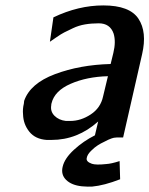

<svg xmlns="http://www.w3.org/2000/svg" viewBox="-20 -506 551 708"><path d="M68 -124Q68 -126 68.5 -129Q69 -132 69 -134Q91 -198 182.5 -232.5Q274 -267 388 -270L398 -311Q408 -352 399 -382Q386 -420 344 -420Q317 -420 293.5 -416Q270 -412 249 -402Q228 -392 217 -386.5Q206 -381 186.5 -367.5Q167 -354 164 -352L177 -442Q269 -486 361 -486Q458 -486 490.5 -437Q523 -388 504 -306L434 1H410L400 2Q394 3 380 9L362 18Q353 22 341 29.5Q329 37 315.5 50.5Q302 64 300 76Q296 90 319 98Q334 103 371 99Q390 98 421 88L423 155Q364 178 320 182Q306 183 282 181Q244 177 224 157.5Q204 138 211 109Q218 78 253 46Q288 14 330 -7L342 -58Q266 10 170 10H152Q110 7 88 -20.5Q66 -48 65 -84Q63 -104 68 -124ZM170 -125Q169 -122 169 -118Q165 -95 181 -79Q197 -63 223 -60H239Q278 -60 314.5 -84Q351 -108 360 -150L378 -225Q300 -223 240.5 -197Q181 -171 170 -125Z"/></svg>

Font: Coval
Style: Medium Italic
Weight: 500
Foundry: Context Ltd
Version: Version 001.000